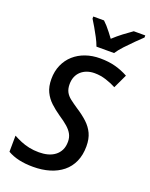

<svg xmlns="http://www.w3.org/2000/svg" viewBox="-172 -1029 879 1128"><g transform="rotate(20 267.5 -465.5)"><path d="M179 10Q129 10 89.5 1Q50 -8 19 -26L20 -127Q42 -115 67 -104.5Q92 -94 120.5 -88Q149 -82 182 -82Q211 -82 236 -88.5Q261 -95 280.5 -109.5Q300 -124 311 -146Q322 -168 322 -199Q322 -225 311 -245.5Q300 -266 278.5 -285Q257 -304 222 -327Q190 -349 163 -374Q136 -399 120 -432Q104 -465 104 -512Q104 -561 121.5 -600.5Q139 -640 170 -667.5Q201 -695 242.5 -709.5Q284 -724 333 -724Q386 -724 428.5 -712.5Q471 -701 509 -680L468 -593Q440 -608 404.5 -619.5Q369 -631 332 -631Q307 -631 285.5 -623.5Q264 -616 248 -601.5Q232 -587 223.5 -566.5Q215 -546 215 -520Q215 -492 225 -472.5Q235 -453 255.5 -437Q276 -421 306 -401Q345 -376 373.5 -349.5Q402 -323 417.5 -290Q433 -257 433 -210Q433 -156 414.5 -114.5Q396 -73 362 -45.5Q328 -18 281.5 -4Q235 10 179 10ZM288 -781Q279 -806 265 -832.5Q251 -859 236.5 -884Q222 -909 210 -928V-941H277Q288 -931 301 -916.5Q314 -902 326.5 -885.5Q339 -869 351 -853Q379 -879 408 -901Q437 -923 463 -941H535V-928Q518 -912 491 -885.5Q464 -859 438.5 -831.5Q413 -804 398 -781Z"/></g></svg>

Font: Noto Sans Display Medium
Style: Italic
Weight: 500
Italic angle: -12°
Designer: Monotype Design Team
Foundry: Monotype Imaging Inc.
Version: Version 2.003